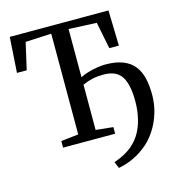

<svg xmlns="http://www.w3.org/2000/svg" viewBox="-134 -857 1087 1181"><g transform="rotate(-15 410.0 -267.0)"><path d="M476.5 209.5 459.5 168.5Q479 161.5 503.2 150.8Q527.5 140 553.5 122.8Q579.5 105.5 603 79Q628 51.5 645 14.8Q662 -22 671 -67Q680 -112 680 -162.5Q680 -267 647.5 -318.5Q615 -370 532 -370Q494.5 -370 462.5 -363Q430.5 -356 398.5 -341.5V-53.5L508.5 -42V0H177V-42L288 -54.5V-696L123 -688L84 -517.5H22L36.5 -743H665L671 -517.5H610L576 -688L398.5 -696V-389Q419 -400.5 448.2 -409Q477.5 -417.5 507.2 -422.2Q537 -427 558 -427Q627 -427 672 -409Q717 -391 743 -357.5Q769 -324 779.8 -277.5Q790.5 -231 790.5 -174Q790.5 -112 773.5 -57Q756.5 -2 728.5 42Q700.5 86 667 116Q629 148.5 594 167.5Q559 186.5 529.2 195.8Q499.5 205 476.5 209.5Z"/></g></svg>

Font: Merriweather 48pt
Style: Regular
Weight: 400
Version: Version 2.100